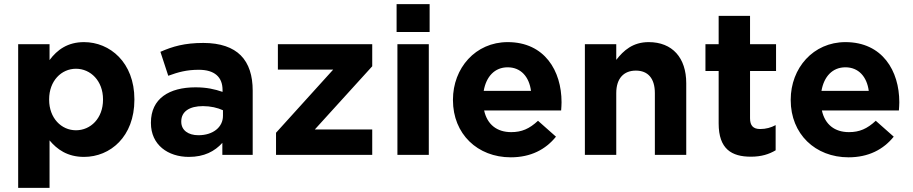

<svg xmlns="http://www.w3.org/2000/svg" viewBox="-20 -750 4421 930"><path d="M68 -536V160H220V-70C256 -27 306 10 387 10C514 10 631 -88 631 -267V-269C631 -448 512 -546 387 -546C308 -546 257 -509 220 -459V-536ZM348 -119C277 -119 218 -178 218 -267V-269C218 -358 277 -417 348 -417C419 -417 479 -358 479 -269V-267C479 -177 419 -119 348 -119Z M895 10C969 10 1020 -17 1057 -58V0H1204V-311C1204 -383 1186 -442 1146 -482C1108 -520 1048 -542 965 -542C874 -542 816 -525 757 -499L795 -383C844 -401 885 -412 943 -412C1019 -412 1058 -377 1058 -314V-305C1020 -318 981 -327 927 -327C800 -327 711 -273 711 -156V-154C711 -48 794 10 895 10ZM941 -95C892 -95 858 -119 858 -160V-162C858 -210 898 -236 963 -236C1000 -236 1034 -228 1060 -216V-189C1060 -134 1012 -95 941 -95Z M1317 -107V0H1783V-123H1505L1783 -429V-536H1326V-413H1594Z M1901 -730V-595H2061V-730ZM1905 -536V0H2057V-536Z M2454 12C2551 12 2623 -26 2673 -88L2586 -165C2544 -126 2507 -110 2456 -110C2388 -110 2340 -146 2325 -215H2698C2699 -229 2700 -243 2700 -255C2700 -407 2618 -546 2439 -546C2283 -546 2174 -420 2174 -267V-265C2174 -101 2293 12 2454 12ZM2552 -310H2323C2335 -379 2376 -424 2439 -424C2503 -424 2543 -378 2552 -310Z M2813 -536V0H2965V-299C2965 -371 3002 -408 3060 -408C3118 -408 3152 -371 3152 -299V0H3304V-347C3304 -470 3237 -546 3122 -546C3045 -546 3000 -505 2965 -460V-536Z M3617 9C3668 9 3705 -3 3737 -22V-144C3715 -132 3690 -125 3662 -125C3628 -125 3613 -142 3613 -177V-406H3739V-536H3613V-673H3461V-536H3397V-406H3461V-152C3461 -28 3524 9 3617 9Z M4090 12C4187 12 4259 -26 4309 -88L4222 -165C4180 -126 4143 -110 4092 -110C4024 -110 3976 -146 3961 -215H4334C4335 -229 4336 -243 4336 -255C4336 -407 4254 -546 4075 -546C3919 -546 3810 -420 3810 -267V-265C3810 -101 3929 12 4090 12ZM4188 -310H3959C3971 -379 4012 -424 4075 -424C4139 -424 4179 -378 4188 -310Z"/></svg>

Font: Mission
Style: Bold
Weight: 700
Version: Version 1.000;FEAKit 1.0